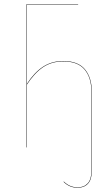

<svg xmlns="http://www.w3.org/2000/svg" viewBox="-20 -700 521 912"><path d="M280.8 -410.2Q350.1 -410.2 383.1 -371.1Q416 -332 416 -264.2V112.8Q416 152.8 397.9 172.4Q379.9 191.9 349.1 191.9Q310.1 191.9 282.2 164.1L283.2 162.1Q311 189.9 349.1 189.9Q378.9 189.9 396.5 170.9Q414.1 151.9 414.1 112.8V-264.2Q414.1 -331.5 381.6 -369.9Q349.1 -408.2 280.8 -408.2Q225.1 -408.2 184.3 -380.6Q143.6 -353 107.9 -298.3V0H106V-680.2H351.1V-678.2H107.9V-301.8Q142.1 -355 183.6 -382.6Q225.1 -410.2 280.8 -410.2Z"/></svg>

Font: Fira Sans Compressed Two
Style: Regular
Weight: 100
Width: 1
Designer: Carrois Corporate & Edenspiekermann AG
Foundry: Carrois Corporate GbR & Edenspiekermann AG
Version: Version 4.203;PS 004.203;hotconv 1.0.88;makeotf.lib2.5.64775